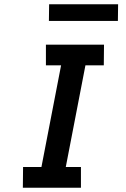

<svg xmlns="http://www.w3.org/2000/svg" viewBox="-20 -879 590 899"><path d="M359 0H87L88 -97H174L266 -573H195V-670H467L466 -573H380L288 -97H359ZM532 -781H209L210 -859H533Z"/></svg>

Font: Lode Term
Style: Bold Italic
Weight: 700
Italic angle: -11°
Monospace: yes
Designer: Belleve Invis
Foundry: Belleve Invis
Version: Version 29.2.0